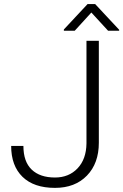

<svg xmlns="http://www.w3.org/2000/svg" viewBox="-20 -911 604 941"><path d="M34.7 0ZM403.8 -710.9H464.4V-211.4Q464.4 -110.4 406 -50.3Q347.7 9.8 249.5 9.8Q146 9.8 90.3 -44.4Q34.7 -98.6 34.7 -195.8H94.7Q94.7 -118.7 135.3 -79.8Q175.8 -41 249.5 -41Q317.4 -41 360.1 -85.9Q402.8 -130.9 403.8 -208ZM564 -765.1V-760.3H509.8L427.7 -849.6L346.2 -760.3H293V-766.6L409.2 -891.1H446.3Z"/></svg>

Font: Roboto Light
Style: Regular
Weight: 300
Designer: Google
Version: Version 2.134; 2016; ttfautohint (v1.6)